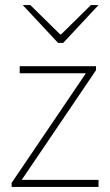

<svg xmlns="http://www.w3.org/2000/svg" viewBox="-20 -740 436 760"><path d="M26 0V-16L320 -450H58V-478H360V-462L66 -28H370V0ZM210 -570 70 -720H100L218 -604H222L340 -720H370L230 -570Z"/></svg>

Font: Source Sans 3 VF
Style: Regular
Weight: 200
Designer: Paul D. Hunt
Foundry: Adobe
Version: Version 3.046;hotconv 1.0.118;makeotfexe 2.5.65603